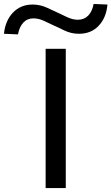

<svg xmlns="http://www.w3.org/2000/svg" viewBox="-102 -952 564 972"><path d="M129 0V-705H231V0ZM-11 -778 -82 -781Q-75 -848 -36 -888.5Q3 -929 63 -929Q102 -929 137 -912.5Q172 -896 194 -886Q212 -877 239.5 -864.5Q267 -852 292 -852Q324 -852 344.5 -873Q365 -894 372 -932L442 -929Q436 -862 397.5 -821.5Q359 -781 298 -781Q258 -781 223.5 -798Q189 -815 168 -824Q149 -833 121.5 -846Q94 -859 67 -859Q36 -859 16 -837.5Q-4 -816 -11 -778Z"/></svg>

Font: Nunito Sans 7pt Expanded
Style: Regular
Weight: 400
Width: 7
Designer: Vernon Adams
Foundry: Vernon Adams
Version: Version 3.101;gftools[0.9.27]